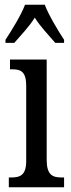

<svg xmlns="http://www.w3.org/2000/svg" viewBox="-20 -786 300 806"><path d="M3 -619V-606H40C68 -639 102 -673 126 -712C150 -673 184 -639 212 -606H249V-619C224 -657 185 -721 168 -766H85C68 -721 28 -657 3 -619ZM17 0H249V-41H239C200 -41 176 -52 176 -115V-536H22V-495H32C69 -495 90 -484 90 -425V-110C90 -51 65 -41 27 -41H17Z"/></svg>

Font: Noto Serif Sinhala ExtraCondensed
Style: Regular
Weight: 400
Width: 2
Designer: Jelle Bosma - Monotype Design Team
Foundry: Monotype Imaging Inc.
Version: Version 2.007